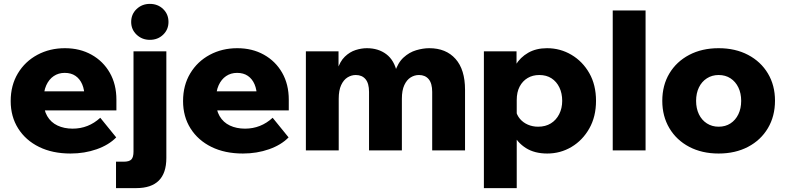

<svg xmlns="http://www.w3.org/2000/svg" viewBox="-20 -774 4043 988"><path d="M496 -168 578 -67Q540 -28 477.5 -6Q415 16 343 16Q250 16 181 -18Q112 -52 73.5 -113Q35 -174 35 -254Q35 -335 72 -396.5Q109 -458 172.5 -492Q236 -526 314 -526Q391 -526 451 -492.5Q511 -459 545 -399.5Q579 -340 579 -261V-255H415V-273Q415 -312 403 -340Q391 -368 368.5 -383.5Q346 -399 313 -399Q281 -399 256.5 -382.5Q232 -366 218 -335Q204 -304 204 -258Q204 -209 223 -176.5Q242 -144 276 -128Q310 -112 354 -112Q435 -112 496 -168ZM579 -206H136V-304H562L579 -260Z M577 194V58H617Q645 58 656 46.5Q667 35 667 6V-510H836V39Q836 194 681 194ZM751 -569Q711 -569 683 -595.5Q655 -622 655 -661Q655 -701 683 -727.5Q711 -754 751 -754Q792 -754 819.5 -727.5Q847 -701 847 -661Q847 -622 819.5 -595.5Q792 -569 751 -569Z M1383 -168 1465 -67Q1427 -28 1364.5 -6Q1302 16 1230 16Q1137 16 1068 -18Q999 -52 960.5 -113Q922 -174 922 -254Q922 -335 959 -396.5Q996 -458 1059.5 -492Q1123 -526 1201 -526Q1278 -526 1338 -492.5Q1398 -459 1432 -399.5Q1466 -340 1466 -261V-255H1302V-273Q1302 -312 1290 -340Q1278 -368 1255.5 -383.5Q1233 -399 1200 -399Q1168 -399 1143.5 -382.5Q1119 -366 1105 -335Q1091 -304 1091 -258Q1091 -209 1110 -176.5Q1129 -144 1163 -128Q1197 -112 1241 -112Q1322 -112 1383 -168ZM1466 -206H1023V-304H1449L1466 -260Z M2373 0H2204V-301Q2204 -345 2186 -366.5Q2168 -388 2136 -388Q2113 -388 2093 -375.5Q2073 -363 2060.5 -336Q2048 -309 2048 -266V0H1879V-301Q1879 -345 1861 -366.5Q1843 -388 1811 -388Q1788 -388 1768 -375.5Q1748 -363 1735.5 -336Q1723 -309 1723 -266V0H1554V-510H1722V-411L1715 -412Q1729 -458 1754.5 -482.5Q1780 -507 1810 -516.5Q1840 -526 1868 -526Q1927 -526 1968 -495Q2009 -464 2023 -400H2011Q2027 -451 2056.5 -478Q2086 -505 2121.5 -515.5Q2157 -526 2189 -526Q2275 -526 2324 -471Q2373 -416 2373 -312Z M2639 194H2470V-510H2638V-349H2603Q2609 -399 2633 -439Q2657 -479 2698 -502.5Q2739 -526 2795 -526Q2863 -526 2920.5 -492Q2978 -458 3012.5 -397.5Q3047 -337 3047 -255Q3047 -174 3012.5 -113Q2978 -52 2921 -18Q2864 16 2796 16Q2731 16 2686.5 -12Q2642 -40 2619 -87.5Q2596 -135 2596 -192L2634 -208Q2639 -182 2655.5 -162.5Q2672 -143 2696.5 -132.5Q2721 -122 2749 -122Q2787 -122 2814.5 -139Q2842 -156 2857.5 -186.5Q2873 -217 2873 -255Q2873 -294 2858.5 -324Q2844 -354 2818 -371Q2792 -388 2755 -388Q2721 -388 2695 -372.5Q2669 -357 2654 -328.5Q2639 -300 2639 -259Z M3302 0H3133V-720H3302Z M3678 16Q3592 16 3526.5 -18.5Q3461 -53 3424.5 -114.5Q3388 -176 3388 -255Q3388 -335 3424.5 -396Q3461 -457 3526.5 -491.5Q3592 -526 3678 -526Q3764 -526 3829.5 -491.5Q3895 -457 3931.5 -396Q3968 -335 3968 -256Q3968 -176 3931.5 -114.5Q3895 -53 3829.5 -18.5Q3764 16 3678 16ZM3678 -122Q3713 -122 3739 -139Q3765 -156 3779.5 -186Q3794 -216 3794 -255Q3794 -294 3779.5 -324Q3765 -354 3739 -371Q3713 -388 3678 -388Q3644 -388 3617.5 -371Q3591 -354 3576.5 -324Q3562 -294 3562 -255Q3562 -216 3576.5 -186Q3591 -156 3617.5 -139Q3644 -122 3678 -122Z"/></svg>

Font: Wix Madefor Display ExtraBold
Style: Regular
Weight: 800
Designer: Dalton Maag Ltd
Foundry: Dalton Maag Ltd
Version: Version 3.100